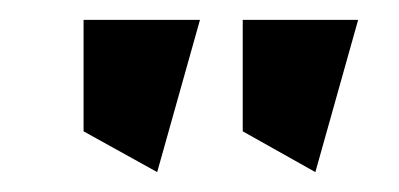

<svg xmlns="http://www.w3.org/2000/svg" viewBox="-20 -770 401 193"><path d="M64 -638 138 -597 181 -750H64ZM224 -638 297 -597 340 -750H224Z"/></svg>

Font: Aerodynamic
Style: Bd
Weight: 500
Designer: Google
Version: Version 2.000980; 2014